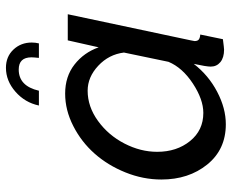

<svg xmlns="http://www.w3.org/2000/svg" viewBox="-87 -683 780 646"><g transform="rotate(-90 303.0 -360.0)"><path d="M397.9 -730Q435.5 -730 459.2 -704.8Q482.9 -679.7 482.9 -643.1Q482.9 -630.9 480 -619.1H431.2Q433.1 -636.7 433.1 -644Q433.1 -687 392.1 -687Q336.4 -687 320.8 -619.1H271Q280.8 -666 317.4 -698Q354 -730 397.9 -730ZM22 -207Q22 -268.6 45.9 -327.9Q69.8 -387.2 109.1 -431.6Q148.4 -476.1 201.9 -503.4Q255.4 -530.8 311 -530.8Q368.7 -530.8 408.9 -499.3Q449.2 -467.8 466.8 -418L490.2 -522H578.1L490.2 -107.9Q487.8 -95.7 487.8 -95.2Q487.8 -85.4 492.9 -81.3Q498 -77.1 509.8 -76.2L494.1 0Q463.9 3.9 459 3.9Q432.1 3.9 417 -8.5Q401.9 -21 401.9 -41Q401.9 -55.7 411.1 -98.1Q372.6 -48.3 317.1 -19.3Q261.7 9.8 208 9.8Q123 9.8 72.5 -52.7Q22 -115.2 22 -207ZM418 -183.1 449.2 -333Q442.9 -383.8 404.8 -419.4Q366.7 -455.1 320.8 -455.1Q267.1 -455.1 219 -420.2Q170.9 -385.3 143.1 -331.3Q115.2 -277.3 115.2 -221.2Q115.2 -155.3 151.4 -110.6Q187.5 -65.9 246.1 -65.9Q291.5 -65.9 345 -101.1Q398.4 -136.2 418 -183.1Z"/></g></svg>

Font: Rawline Medium
Style: Italic
Weight: 500
Italic angle: -12°
Designer: Matt McInerney, Pablo Impallari, Rodrigo Fuenzalida
Foundry: Matt McInerney, Pablo Impallari, Rodrigo Fuenzalida
Version: Version 4.020;PS 004.020;hotconv 1.0.88;makeotf.lib2.5.64775